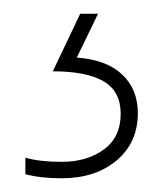

<svg xmlns="http://www.w3.org/2000/svg" viewBox="-20 -20 245 280"><path d="M181 145Q181 188 150 214Q119 240 70 240Q39 240 17 234V210Q38 216 70 216Q107 216 131.5 198Q156 180 156 146Q156 113 131 98.5Q106 84 57 84L97 0H123L92 64Q135 67 158 88.5Q181 110 181 145Z"/></svg>

Font: Noto Sans Kannada SemiCondensed Thin
Style: Regular
Weight: 100
Width: 4
Designer: Jelle Bosma - Monotype Design Team
Foundry: Monotype Imaging Inc.
Version: Version 2.005; ttfautohint (v1.8.4.7-5d5b)